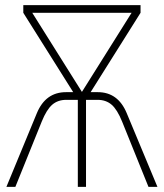

<svg xmlns="http://www.w3.org/2000/svg" viewBox="-20 -730 640 750"><path d="M5 0 124 -288Q158 -370 238 -370H266L71 -680V-710H529V-680L334 -370H362Q441 -370 475 -288L595 0H560L457 -255Q438 -302 416 -321Q394 -340 361 -340H316V0H284V-340H239Q206 -340 184 -321Q162 -302 143 -255L40 0ZM106 -680 300 -371 494 -680Z"/></svg>

Font: Geist Mono Thin
Style: Regular
Weight: 100
Monospace: yes
Designer: Basement.studio, Andrés Briganti, Mateo Zaragoza
Foundry: Basement.studio, Vercel, Andrés Briganti, Guido Ferreyra, Mateo Zaragoza
Version: Version 1.500; ttfautohint (v1.8.4.7-5d5b)